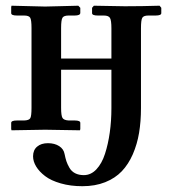

<svg xmlns="http://www.w3.org/2000/svg" viewBox="-20 -453 601 669"><path d="M368.2 -76.2V-210H192.9V-77.1Q192.9 -49.8 197.8 -42Q202.6 -34.2 219.2 -33.2H240.2Q259.8 -33.2 259.8 -24.9V-3.9L258.8 1L137.2 -1Q123.5 -1 78.4 0Q33.2 1 20 1L19 -3.9V-24.9Q19 -33.2 39.1 -33.2H64Q81.5 -33.7 85.7 -41.5Q89.8 -49.3 89.8 -77.1V-355Q89.8 -382.8 85.4 -390.9Q81.1 -398.9 64 -398.9H39.1Q19 -398.9 19 -407.2V-428.2L20 -433.1L137.2 -430.2Q151.4 -430.7 194.8 -431.6Q238.3 -432.6 252.9 -433.1L259.8 -425.8V-408.2Q259.8 -398.9 240.2 -398.9H219.2Q202.6 -398.9 197.8 -391.4Q192.9 -383.8 192.9 -355V-249H368.2V-354Q368.2 -381.8 363.3 -390.4Q358.4 -398.9 341.8 -398.9H320.8Q300.8 -398.9 300.8 -407.2V-425.8L307.1 -433.1L415 -431.2Q474.6 -431.2 536.1 -433.1L542 -425.8V-407.2Q542 -398.9 522 -398.9H497.1Q480.5 -398.9 475.8 -391.1Q471.2 -383.3 471.2 -354V-76.2Q471.2 -29.8 464.6 9.8Q458 49.3 442.9 84.2Q427.7 119.1 404.5 143.6Q381.3 168 346.4 181.9Q311.5 195.8 267.1 195.8Q225.6 195.8 191.7 186Q157.7 176.3 137.2 160.6Q116.7 145 106 127.2Q95.2 109.4 95.2 91.8Q95.2 69.8 109.4 57.9Q123.5 45.9 147 45.9Q170.4 45.9 186.3 56.2Q202.1 66.4 205.1 84Q208 98.6 211.4 108.9Q214.8 119.1 221.9 131.6Q229 144 241.7 150.6Q254.4 157.2 272 157.2Q296.9 157.2 315.9 137Q335 116.7 345.9 82.8Q356.9 48.8 362.5 8.5Q368.2 -31.7 368.2 -76.2Z"/></svg>

Font: Common Serif SemiBold
Style: Regular
Weight: 600
Designer: Philipp H. Poll, Khaled Hosny
Foundry: Stefan Peev, Context Ltd.
Version: Version 1.026